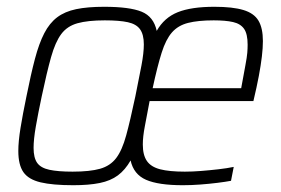

<svg xmlns="http://www.w3.org/2000/svg" viewBox="-20 -538 829 566"><path d="M196 8Q135 8 99.5 -0.5Q64 -9 49 -30.5Q34 -52 34 -93Q34 -121 40.5 -161Q47 -201 58 -254Q71 -319 83 -364.5Q95 -410 110.5 -440Q126 -470 148.5 -487Q171 -504 204.5 -511Q238 -518 287 -518Q362 -518 397.5 -503.5Q433 -489 442 -447Q464 -486 504 -502Q544 -518 612 -518Q666 -518 697.5 -508.5Q729 -499 742 -477Q755 -455 755 -417Q755 -397 752 -371.5Q749 -346 743 -314Q737 -282 727 -240H421Q413 -197 407 -166Q401 -135 401 -112Q401 -81 413 -63.5Q425 -46 452 -39Q479 -32 525 -32Q547 -32 572.5 -34Q598 -36 624 -39Q650 -42 669 -46L661 -5Q645 -2 621 1Q597 4 570.5 6Q544 8 519 8Q447 8 410.5 -8Q374 -24 365 -65Q349 -37 327.5 -21Q306 -5 274 1.5Q242 8 196 8ZM194 -32Q245 -32 275 -40.5Q305 -49 322.5 -72Q340 -95 352 -139Q364 -183 379 -254Q390 -308 397 -345Q404 -382 404 -407Q404 -436 393 -451.5Q382 -467 357 -472.5Q332 -478 289 -478Q239 -478 208.5 -469.5Q178 -461 160.5 -437.5Q143 -414 130.5 -369.5Q118 -325 103 -254Q92 -202 85.5 -164.5Q79 -127 79 -102Q79 -73 89.5 -58Q100 -43 125.5 -37.5Q151 -32 194 -32ZM430 -278H691Q699 -322 703.5 -346Q708 -370 709 -382.5Q710 -395 710 -406Q710 -438 699.5 -453Q689 -468 667 -473Q645 -478 610 -478Q564 -478 534.5 -470.5Q505 -463 487 -442.5Q469 -422 456.5 -382.5Q444 -343 430 -278Z"/></svg>

Font: Saira SemiCondensed ExtraLight
Style: Italic
Weight: 250
Width: 4
Italic angle: -12°
Designer: Hector Gatti with collaboration of the Omnibus-Type team
Foundry: Omnibus-Type
Version: Version 1.101